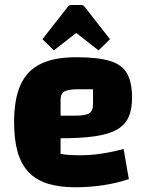

<svg xmlns="http://www.w3.org/2000/svg" viewBox="-20 -746 603 779"><path d="M285.2 13.8Q219.8 13.8 172.7 -1.2Q125.6 -16.3 95.7 -47.9Q65.8 -79.6 51.5 -129.7Q37.2 -179.8 37.2 -250Q37.2 -343.7 63.4 -401.8Q89.6 -460 145.3 -486.9Q200.9 -513.8 289.2 -513.8Q376.6 -513.8 425.8 -498.9Q475 -484 495.4 -448.1Q515.8 -412.2 515.8 -348.6Q515.8 -301.9 501.5 -270.4Q487.2 -238.9 454.2 -220.1Q421.2 -201.4 365.3 -193.2Q309.3 -185 225.8 -185H195.8V-276.6H284.8Q326.2 -276.6 341.8 -286.4Q357.4 -296.1 357.4 -322.5V-383.9H298.2Q257 -383.9 241.4 -375Q225.8 -366 225.8 -341.1V-121.8Q240.2 -118.8 258.7 -117.5Q277.3 -116.1 304.7 -116.1Q347 -116.1 390.1 -122.4Q433.3 -128.6 481.5 -141.6L502.8 -19.2Q454.4 -3 399.2 5.4Q343.9 13.8 285.2 13.8ZM198.6 -541.6 152.2 -587 254.3 -717.4Q260 -725.7 268.8 -725.7H309.6Q318.7 -725.7 324.2 -717.4L426.2 -587L379.8 -541.6L289.2 -612.4Z"/></svg>

Font: Changa
Style: Regular
Weight: 400
Designer: Eduardo Rodriguez Tunni
Foundry: Eduardo Rodriguez Tunni
Version: Version 3.003